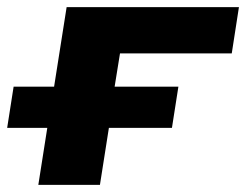

<svg xmlns="http://www.w3.org/2000/svg" viewBox="-28 -516 687 536"><path d="M79 0 104 -159H-8L10 -274H123L158 -496H639L619 -367H307L292 -274H470L452 -159H276L251 0Z"/></svg>

Font: Nunito Sans 10pt Expanded ExtraBold
Style: Italic
Weight: 800
Width: 7
Italic angle: -9°
Designer: Vernon Adams
Foundry: Vernon Adams
Version: Version 3.101;gftools[0.9.27]